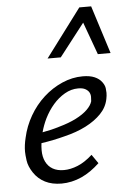

<svg xmlns="http://www.w3.org/2000/svg" viewBox="-54 -792 554 841"><g transform="rotate(-5 223.0 -371.0)"><path d="M183 10Q141 10 110.5 -5.5Q80 -21 61 -49.5Q42 -78 38.5 -104Q35 -130 35 -143Q35 -172 43 -204Q54 -254 80 -299Q106 -344 143 -377.5Q180 -411 224.5 -430.5Q269 -450 315 -450Q347 -450 367.5 -441Q388 -432 399 -417Q410 -402 411.5 -389Q413 -376 413 -369Q413 -356 410 -342Q403 -306 376 -278Q349 -250 308 -229Q267 -208 213 -195Q164 -182 110 -174Q108 -158 108 -143Q108 -114 118.5 -92.5Q129 -71 149 -59.5Q169 -48 198 -48Q227 -48 259 -61Q291 -74 324 -104L351 -65Q332 -47 312 -33Q292 -19 271 -9.5Q250 0 227.5 5Q205 10 183 10ZM141 -280Q127 -251 119 -221Q159 -228 194 -239Q237 -251 268.5 -267Q300 -283 319 -301.5Q338 -320 343 -338Q344 -346 344 -357Q344 -368 339 -377Q334 -386 322.5 -392.5Q311 -399 291 -399Q260 -399 231.5 -382.5Q203 -366 180.5 -340Q158 -314 141 -280ZM169 -541 327 -752H379L446 -541H390L338 -684L227 -541Z"/></g></svg>

Font: Isabella Sans
Style: Italic
Weight: 400
Italic angle: -12°
Designer: Christian Thalmann (Catharsis Fonts), Cristiano Sobral
Foundry: The Isabella Sans Project Authors
Version: Version 2.026; ttfautohint (v1.8.4.7-5d5b-dirty)